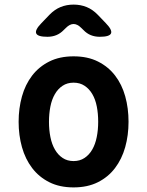

<svg xmlns="http://www.w3.org/2000/svg" viewBox="-20 -805 640 835"><path d="M300 10Q239.2 10 194.4 -12.6Q149.6 -35.1 119.8 -74.2Q90.1 -113.2 75.5 -165Q61 -216.8 61 -275.3Q61 -333.8 75.4 -385.4Q89.8 -437.1 119.5 -476Q149.3 -514.9 194.2 -537.4Q239.2 -560 300 -560Q361.1 -560 406.1 -537.4Q451 -514.9 480.6 -476.3Q510.2 -437.8 524.6 -386.1Q539 -334.5 539 -275.3Q539 -216.8 524.5 -165Q509.9 -113.2 480.3 -74.2Q450.7 -35.1 405.8 -12.6Q360.8 10 300 10ZM300 -104.5Q327.3 -104.5 347.5 -118Q367.8 -131.4 381.1 -154.5Q394.5 -177.5 400.7 -208.8Q407 -240 407 -275.3Q407 -311.3 400.9 -342.2Q394.8 -373.2 381.4 -395.9Q368.1 -418.6 347.8 -432Q327.6 -445.5 300 -445.5Q272.4 -445.5 252.2 -432Q231.9 -418.6 218.6 -395.5Q205.2 -372.5 199.1 -341.4Q193 -310.3 193 -275Q193 -239.7 199.3 -208.6Q205.5 -177.5 218.9 -154.5Q232.2 -131.4 252.5 -118Q272.7 -104.5 300 -104.5ZM186 -645Q143.9 -645 137.5 -659.8Q131.1 -674.6 160.4 -704.6L195.4 -741Q217.4 -763.7 243.3 -774.3Q269.2 -785 300 -785Q330.8 -785 356.9 -774.3Q382.9 -763.7 404.9 -741L439.6 -704.9Q469.2 -674.6 462.8 -659.8Q456.4 -645 414 -645Q392.8 -645 375.1 -652.1Q357.5 -659.1 342.7 -674.6L333.2 -683.8Q316.4 -700.6 300 -700.6Q283.6 -700.6 266.8 -683.8L257 -674.3Q242.2 -659.1 224.7 -652.1Q207.2 -645 186 -645Z"/></svg>

Font: Maple Mono
Style: Regular
Weight: 400
Monospace: yes
Designer: subframe7536
Version: Version 7.300